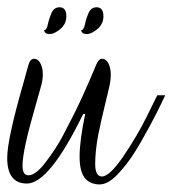

<svg xmlns="http://www.w3.org/2000/svg" viewBox="-54 -499 470 522"><path d="M108 -479.2Q126.4 -479.2 126.4 -454.4Q126.4 -429.6 102.4 -414.4Q90.4 -406.4 81.6 -406.4Q68.8 -406.4 66.4 -414.4L65.6 -416.8Q72.8 -416.8 76 -432.4Q79.2 -448 86 -463.6Q92.8 -479.2 108 -479.2ZM208.8 -479.2Q227.2 -479.2 227.2 -454.4Q227.2 -429.6 203.2 -414.4Q191.2 -406.4 182.4 -406.4Q169.6 -406.4 167.2 -414.4L166.4 -416.8Q173.6 -416.8 176.8 -432.4Q180 -448 186.8 -463.6Q193.6 -479.2 208.8 -479.2ZM223.2 -19.2Q244 -19.2 281.6 -74.4Q319.2 -129.6 346.4 -184.8L373.6 -240H395.2Q390.4 -230.4 382.8 -214Q375.2 -197.6 352.8 -155.6Q330.4 -113.6 310 -81.6Q289.6 -49.6 264.4 -23.6Q239.2 2.4 216.8 2.4Q194.4 2.4 180 -11.2Q162.4 -28.8 162.4 -72.8Q162.4 -116.8 177.6 -188.8H172Q80 0 19.2 0Q-34.4 0 -34.4 -69.6Q-34.4 -120 8.8 -270.4Q18.4 -304.8 23.2 -322Q28 -339.2 38.4 -339.2Q52.8 -339.2 59.2 -318.4Q62.4 -309.6 62.4 -296.4Q62.4 -283.2 58.4 -267.6Q54.4 -252 41.6 -208Q7.2 -89.6 7.2 -48.8Q7.2 -22.4 23.2 -22.4Q43.2 -22.4 70.4 -58.4Q99.2 -96 117.6 -131.2Q136 -166.4 147.2 -188.8Q158.4 -211.2 169.6 -235.6Q180.8 -260 187.6 -276Q194.4 -292 200.8 -306.8Q207.2 -321.6 207.2 -322.4Q214.4 -339.2 223.2 -339.2Q237.6 -339.2 244 -318.4Q247.2 -308.8 247.2 -295.2Q247.2 -281.6 244 -266.8Q240.8 -252 233.6 -223.2Q226.4 -194.4 222.4 -176Q218.4 -157.6 212.8 -131.2Q204.8 -87.2 204.8 -53.2Q204.8 -19.2 223.2 -19.2Z"/></svg>

Font: Rouge Script
Style: Regular
Weight: 400
Designer: Sabrina Mariela Lopez
Foundry: Typesenses
Version: Version 1.003